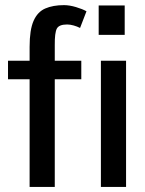

<svg xmlns="http://www.w3.org/2000/svg" viewBox="-20 -740 572 760"><path d="M97.2 0V-426.3H11.7V-499.5H97.2V-554.7Q97.2 -622.1 113 -657.7Q128.9 -693.4 159.4 -706.5Q189.9 -719.7 233.4 -719.7Q254.9 -719.7 281 -711.9Q307.1 -704.1 322.3 -695.3L296.9 -629.4Q285.2 -635.3 271.5 -639.2Q257.8 -643.1 245.6 -643.1Q213.9 -643.1 205.1 -627Q196.3 -610.8 196.8 -561V-499.5H301.8V-426.3H196.8V0ZM379.4 0V-499.5H479V0ZM370.6 -602.1V-718.3H473.6V-602.1Z"/></svg>

Font: Pontano Sans SemiBold
Style: Regular
Weight: 600
Designer: Vernon Adams
Foundry: Vernon Adams
Version: Version 2.001